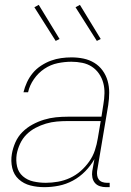

<svg xmlns="http://www.w3.org/2000/svg" viewBox="-20 -765 540 793"><path d="M163 8Q133 8 105.5 1Q78 -6 57.5 -24.5Q37 -43 30.5 -71.5Q24 -100 29 -129Q33 -153 43.5 -177Q54 -201 72.5 -219.5Q91 -238 114 -250.5Q137 -263 161.5 -270.5Q186 -278 210.5 -280.5Q235 -283 259 -283H399L407 -334Q411 -357 411.5 -379.5Q412 -402 406.5 -422.5Q401 -443 389 -460.5Q377 -478 359.5 -489.5Q342 -501 320 -505.5Q298 -510 275 -510Q247 -510 218 -504Q189 -498 163.5 -481Q138 -464 120 -438Q102 -412 96 -384H77Q82 -405 91.5 -425.5Q101 -446 115.5 -463.5Q130 -481 150 -494Q170 -507 190.5 -514.5Q211 -522 232.5 -525Q254 -528 275 -528Q301 -528 325 -523Q349 -518 369.5 -505.5Q390 -493 404 -473.5Q418 -454 424.5 -431Q431 -408 431 -382.5Q431 -357 427 -331L381 -58Q380 -49 381.5 -39.5Q383 -30 388.5 -23Q394 -16 403 -13Q412 -10 421 -10H433V8H418Q405 8 392.5 4Q380 0 372 -9.5Q364 -19 361.5 -32Q359 -45 361 -58L370 -108Q355 -81 332 -57.5Q309 -34 281 -19Q253 -4 223 2Q193 8 163 8ZM169 -10Q194 -10 219.5 -14.5Q245 -19 269 -30Q293 -41 313 -58.5Q333 -76 348.5 -98Q364 -120 372 -144.5Q380 -169 384 -194L396 -265H259Q237 -265 214.5 -263Q192 -261 170 -254.5Q148 -248 127 -237Q106 -226 89.5 -209.5Q73 -193 63 -171.5Q53 -150 49 -128Q45 -102 50.5 -77.5Q56 -53 74.5 -37Q93 -21 118 -15.5Q143 -10 169 -10ZM380 -596 292 -735 310 -745 396 -604ZM210 -596 122 -735 140 -745 226 -604Z"/></svg>

Font: Iosevka SS18 Thin
Style: Italic
Weight: 100
Italic angle: -9°
Monospace: yes
Designer: Belleve Invis
Foundry: Belleve Invis
Version: Version 25.1.1; ttfautohint (v1.8.4)